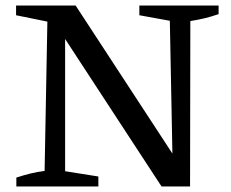

<svg xmlns="http://www.w3.org/2000/svg" viewBox="-20 -673 835 693"><path d="M483 -653H769V-622Q743 -613 718 -607Q693 -601 667 -597L666 0H563L193 -566L215 -573V-55L335 -36V0H39V-32Q66 -41 91 -47Q116 -53 141 -56L151 -595L38 -618V-653H253L623 -87L603 -81L593 -598L483 -618Z"/></svg>

Font: Piazzolla 24pt Medium
Style: Regular
Weight: 500
Designer: Juan Pablo del Peral
Foundry: Huerta Tipografica
Version: Version 2.005